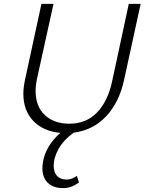

<svg xmlns="http://www.w3.org/2000/svg" viewBox="-20 -678 743 987"><path d="M703 -658 618 -268Q593 -152 526 -80.5Q459 -9 359 4Q309 39 282.5 85Q256 131 256 175Q256 207 273 226Q290 245 323 245Q350 245 375 226L386 260Q365 275 346 282Q327 289 304 289Q254 289 226 262Q198 235 198 187Q198 172 201 154Q215 72 290 5Q202 -3 151 -56.5Q100 -110 100 -197Q100 -227 108 -265L193 -658H255L171 -277Q163 -239 163 -211Q163 -131 210.5 -86.5Q258 -42 336 -42Q423 -42 478.5 -99.5Q534 -157 556 -258L642 -658Z"/></svg>

Font: Ysabeau Infant Semilight
Style: Italic
Weight: 300
Italic angle: -12°
Designer: Christian Thalmann (Catharsis Fonts)
Version: Version 0.003